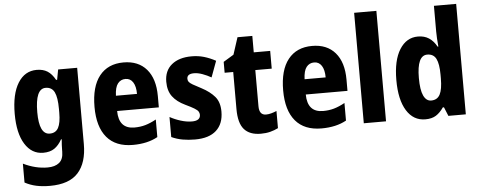

<svg xmlns="http://www.w3.org/2000/svg" viewBox="-59 -918 3293 1316"><g transform="rotate(-5 1587.5 -260.0)"><path d="M213 -560Q257 -560 287 -541Q317 -522 340 -480H347L360 -550H491V-25Q491 103 429.5 171.5Q368 240 235 240Q183 240 141.5 231Q100 222 63 202V72Q147 113 230 113Q281 113 310 89.5Q339 66 339 13V4Q339 -12 340 -33Q341 -54 343 -71H338Q316 -31 286 -10.5Q256 10 209 10Q130 10 83.5 -64.5Q37 -139 37 -272Q37 -409 84 -484.5Q131 -560 213 -560ZM263 -432Q192 -432 192 -270Q192 -117 265 -117Q306 -117 324 -150.5Q342 -184 342 -254V-280Q342 -359 324 -395.5Q306 -432 263 -432Z M810 -559Q912 -559 968.5 -493.5Q1025 -428 1025 -309V-231H738Q739 -108 847 -108Q887 -108 922 -118Q957 -128 997 -150V-29Q927 10 826 10Q708 10 647 -62.5Q586 -135 586 -272Q586 -412 644.5 -485.5Q703 -559 810 -559ZM814 -445Q781 -445 761 -419.5Q741 -394 739 -336H884Q884 -388 865.5 -416.5Q847 -445 814 -445Z M1450 -165Q1450 -81 1400 -35.5Q1350 10 1254 10Q1209 10 1169 3Q1129 -4 1092 -21V-159Q1126 -140 1166.5 -127.5Q1207 -115 1243 -115Q1301 -115 1301 -156Q1301 -168 1294.5 -178.5Q1288 -189 1267.5 -201.5Q1247 -214 1207 -233Q1150 -260 1120.5 -299.5Q1091 -339 1091 -401Q1091 -477 1141.5 -518.5Q1192 -560 1279 -560Q1324 -560 1363.5 -548.5Q1403 -537 1444 -515L1403 -404Q1375 -420 1343.5 -431.5Q1312 -443 1285 -443Q1237 -443 1237 -409Q1237 -397 1243.5 -388Q1250 -379 1269.5 -367.5Q1289 -356 1328 -336Q1385 -306 1417.5 -268Q1450 -230 1450 -165Z M1753 -118Q1770 -118 1788.5 -123Q1807 -128 1826 -136V-18Q1800 -5 1771 2.5Q1742 10 1706 10Q1630 10 1592 -33Q1554 -76 1554 -173V-428H1495V-503L1566 -546L1604 -663H1706V-550H1819V-428H1706V-179Q1706 -118 1753 -118Z M2108 -559Q2210 -559 2266.5 -493.5Q2323 -428 2323 -309V-231H2036Q2037 -108 2145 -108Q2185 -108 2220 -118Q2255 -128 2295 -150V-29Q2225 10 2124 10Q2006 10 1945 -62.5Q1884 -135 1884 -272Q1884 -412 1942.5 -485.5Q2001 -559 2108 -559ZM2112 -445Q2079 -445 2059 -419.5Q2039 -394 2037 -336H2182Q2182 -388 2163.5 -416.5Q2145 -445 2112 -445Z M2568 0H2415V-760H2568Z M2838 10Q2756 10 2709.5 -65Q2663 -140 2663 -275Q2663 -411 2710 -485.5Q2757 -560 2836 -560Q2880 -560 2911.5 -539.5Q2943 -519 2965 -479H2970Q2967 -509 2965.5 -536.5Q2964 -564 2964 -584V-760H3117V0H2997L2972 -61H2964Q2940 -26 2911.5 -8Q2883 10 2838 10ZM2889 -115Q2931 -115 2949.5 -150Q2968 -185 2968 -260V-286Q2968 -360 2950 -395.5Q2932 -431 2889 -431Q2818 -431 2818 -276Q2818 -194 2836.5 -154.5Q2855 -115 2889 -115Z"/></g></svg>

Font: Noto Sans Hebrew Condensed ExtraBold
Style: Regular
Weight: 800
Width: 3
Designer: Monotype Design Team
Foundry: Monotype Imaging Inc.
Version: Version 2.004; ttfautohint (v1.8.4.7-5d5b)